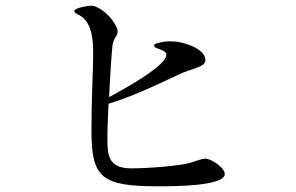

<svg xmlns="http://www.w3.org/2000/svg" viewBox="-20 -735 1040 674"><path d="M701 -178C685 -178 669 -169 642 -162C607 -153 504 -144 441 -144C360 -144 357 -190 357 -250C357 -281 359 -325 361 -371C474 -404 608 -477 638 -486C679 -499 701 -506 701 -524C701 -550 671 -568 639 -579C622 -585 602 -590 579 -590C563 -590 546 -588 528 -582C524 -581 521 -578 521 -575C521 -572 524 -568 530 -566C550 -559 564 -554 564 -542C564 -539 563 -535 560 -530C537 -491 428 -429 363 -394C367 -479 373 -564 375 -576C379 -603 393 -608 393 -624C393 -631 390 -640 381 -654C359 -691 319 -715 302 -715C284 -715 241 -706 241 -697C241 -689 249 -687 258 -682C307 -657 307 -580 307 -548C307 -520 306 -479 304 -433C302 -379 301 -321 301 -276C301 -110 337 -81 536 -81C596 -81 769 -82 769 -124C769 -147 721 -178 701 -178Z"/></svg>

Font: Shippori Mincho OTF
Style: Regular
Weight: 400
Designer: FONTDASU
Foundry: FONTDASU / Google Inc. / but / Adobe
Version: Version 3.300;hotconv 1.0.109;makeotfexe 2.5.65596